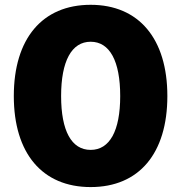

<svg xmlns="http://www.w3.org/2000/svg" viewBox="-20 -757 743 787"><path d="M351.6 9.8C550.3 9.8 666 -128.4 666 -363.3C666 -598.1 549.3 -737.3 351.6 -737.3C153.3 -737.3 36.6 -598.6 36.6 -363.3C36.6 -128.4 153.3 9.8 351.6 9.8ZM351.6 -142.6C272.9 -142.6 230.5 -220.7 230.5 -363.3C230.5 -506.3 273.4 -585.9 351.6 -585.9C429.7 -585.9 472.7 -506.8 472.7 -363.3C472.7 -220.7 429.7 -142.6 351.6 -142.6Z"/></svg>

Font: Raveo ExtraBold
Style: Regular
Weight: 800
Designer: Jakub Foglar, Rasmus Andersson (Inter)
Foundry: Jakubfoglar.com
Version: Version 1.100;Glyphs 3.2.3 (3260)